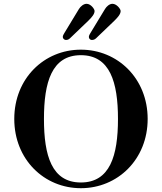

<svg xmlns="http://www.w3.org/2000/svg" viewBox="-20 -972 850 1009"><path d="M310 -778C310 -771 316 -762 327 -762C334 -762 341 -764 348 -771L444 -863C461 -880 477 -897 477 -914C477 -925 457 -952 435 -952C419 -952 403 -938 395 -925L318 -798C315 -793 310 -785 310 -778ZM447 -778C447 -771 452 -762 463 -762C470 -762 478 -764 485 -771L581 -863C598 -880 614 -897 614 -914C614 -925 593 -952 571 -952C555 -952 540 -938 532 -925L455 -798C452 -793 447 -785 447 -778ZM55 -347C55 -134 212 17 405 17C598 17 756 -134 756 -347C756 -560 598 -711 405 -711C212 -711 55 -560 55 -347ZM211 -347C211 -540 252 -682 405 -682C558 -682 600 -540 600 -347C600 -154 558 -13 405 -13C252 -13 211 -154 211 -347Z"/></svg>

Font: Monomakh Unicode
Style: Regular
Weight: 400
Version: Version 1.2